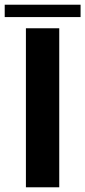

<svg xmlns="http://www.w3.org/2000/svg" viewBox="-43 -795 362 815"><path d="M67 0H208.5V-675H67ZM-23 -722.5H299V-775H-23Z"/></svg>

Font: Anybody Thin SemiBold
Style: Regular
Weight: 600
Version: Version 1.113;gftools[0.9.25]